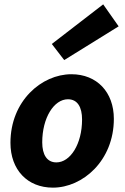

<svg xmlns="http://www.w3.org/2000/svg" viewBox="-20 -850 573 882"><path d="M223 12C360 12 503 -112 503 -304C503 -427 425 -509 308 -509C171 -509 28 -386 28 -194C28 -70 106 12 223 12ZM239 -104C196 -104 174 -139 174 -196C174 -309 228 -394 292 -394C336 -394 357 -358 357 -301C357 -188 303 -104 239 -104ZM275 -574 525 -729 454 -830 218 -648Z"/></svg>

Font: Source Sans Pro
Style: Bold Italic
Weight: 700
Italic angle: -11°
Designer: Paul D. Hunt
Foundry: Adobe Systems Incorporated
Version: Version 3.006;hotconv 1.0.111;makeotfexe 2.5.65597